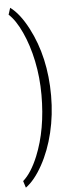

<svg xmlns="http://www.w3.org/2000/svg" viewBox="-66 -830 428 1092"><g transform="rotate(-5 148.0 -283.5)"><path d="M224.6 -279.8Q224.6 -169.9 200.4 -69.1Q176.3 31.7 131.6 112.3Q86.9 192.9 36.1 229.5L23.9 190.9Q71.8 148.9 109.4 57.6Q170.4 -91.3 170.4 -288.6Q170.4 -388.7 151.1 -481.7Q131.8 -574.7 97.4 -649.4Q63 -724.1 23.9 -758.8L36.1 -797.4Q89.4 -758.8 136.7 -668.5Q224.6 -500 224.6 -279.8Z"/></g></svg>

Font: TypoPRO Roboto
Style: Regular
Weight: 300
Designer: Google
Version: Version 2.136; 2016